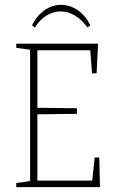

<svg xmlns="http://www.w3.org/2000/svg" viewBox="-20 -771 477 791"><path d="M47 -17 104 -25V-566L47 -574V-591H384L378 -469H359L352 -564H134V-327L297 -325V-302L134 -300V-27H360L370 -122H389L392 0H47ZM112 -666Q131 -706 163 -728.5Q195 -751 231 -751Q268 -751 300.5 -729Q333 -707 352 -666L340 -658Q317 -690 288.5 -707Q260 -724 231 -724Q200 -724 172.5 -707.5Q145 -691 124 -658Z"/></svg>

Font: Grenze Thin
Style: Regular
Weight: 250
Designer: Renata Polastri
Foundry: Omnibus-Type
Version: Version 1.002; ttfautohint (v1.8)